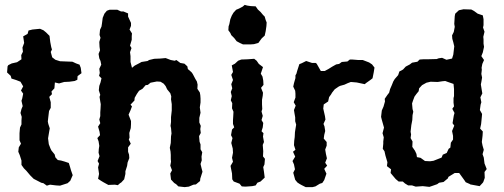

<svg xmlns="http://www.w3.org/2000/svg" viewBox="-20 -752 2066 787"><path d="M172 9 158 -1 149 -3 118 -19 107 -30 104 -33 88 -52 78 -62 68 -76V-94L61 -116L55 -130L57 -148L66 -163L60 -177V-206L62 -229L68 -242V-258L69 -273L64 -289L68 -305L73 -317L68 -339L71 -348L75 -368L66 -381L75 -398L64 -417L46 -424L27 -430L24 -441L9 -455L11 -480L14 -485L28 -492L50 -497L68 -509L67 -526L74 -540L72 -557L79 -576L75 -603L93 -613L97 -627L113 -631L144 -634L158 -628L169 -619L183 -605L186 -580L190 -559L193 -549L188 -539L194 -517L207 -507L226 -501L251 -500L277 -499L292 -492L306 -487L311 -474L314 -452L298 -440L297 -425L286 -420L264 -417L243 -416L222 -410L205 -414L203 -390L191 -377L193 -366L182 -355L188 -333V-310L181 -297L178 -272L176 -254L178 -244L184 -226L182 -215L177 -185L180 -161L187 -143L191 -135L204 -119L207 -107L217 -96L230 -94L244 -90L262 -84L267 -68L271 -54L278 -34L268 -11L257 -1L226 9L210 8L185 5Z M424 6 404 -5 394 -11 382 -19 386 -39 382 -66 386 -81 380 -92 388 -112 384 -126 385 -141 387 -154 384 -173 379 -186 390 -198 388 -212 382 -233 391 -247 387 -262 391 -276V-292L392 -305L393 -325L391 -336L388 -355L391 -363L385 -382L387 -400L392 -414L396 -431L386 -441L389 -453L387 -470L395 -487L392 -502L387 -513L384 -531L390 -546L388 -560L387 -580L392 -597L388 -609L390 -630L396 -643L398 -656L401 -679L408 -696L418 -708L429 -712H461L476 -705H486L505 -697V-684L517 -658V-646L511 -631L521 -615L520 -604V-589L513 -565L519 -555L513 -538L515 -522V-498L518 -486L521 -474L532 -483L553 -494L560 -498L585 -502L591 -506L612 -511L637 -512L659 -514L680 -506L696 -503L703 -506L719 -494L736 -491L748 -480L750 -469L765 -456L770 -449L781 -428L787 -418L790 -405L789 -388L799 -373L801 -362L802 -348V-332L799 -312L802 -290L797 -269V-250L803 -236L801 -223L803 -207L796 -194L798 -171L802 -160V-140L809 -128L806 -110L807 -95L802 -80L806 -63L810 -48L801 -20L800 -10L783 4L773 5L754 13L737 15L711 12L702 3L694 -2L681 -16L678 -41L685 -54L678 -73L681 -89L680 -100V-117L679 -131L676 -146L680 -166L681 -193L683 -205L681 -227L679 -236L681 -252V-272L684 -299V-310V-325L681 -345L682 -357L678 -370L665 -386L659 -399L651 -409L638 -417L623 -418L597 -413L586 -404L577 -403L564 -388L550 -380L541 -367L532 -351L531 -340L515 -323L521 -316L515 -300L507 -282L517 -256V-243L516 -227L510 -207L511 -188L508 -180L516 -163L505 -148V-130L509 -118L510 -104L503 -86L501 -72L494 -50V-39L489 -17L477 -4L472 -1L463 7L451 5Z M976 -570 963 -576 950 -583 940 -596 928 -608 924 -617 916 -628 917 -644 920 -653 924 -673 930 -688 937 -700 948 -712 960 -717 975 -725 983 -732 994 -729 1008 -727 1028 -726 1037 -713 1048 -703 1058 -691 1065 -684 1069 -670 1073 -660 1072 -645 1069 -624 1065 -606 1053 -595 1047 -587 1039 -576 1021 -571 1007 -570ZM986 13 971 12 962 1 938 -8 932 -17 931 -41 927 -61 925 -72 935 -89 931 -105 935 -126 934 -143 928 -166 933 -186 927 -198 931 -221 940 -230 935 -244V-259L936 -275L937 -294L931 -308L932 -329L926 -341L930 -358L926 -375L932 -390L928 -407L935 -424L928 -445L935 -457L930 -484L943 -491L956 -503L969 -508L995 -509L1022 -511L1032 -503L1041 -490L1058 -477L1049 -450L1056 -438L1059 -422L1060 -404L1050 -392L1058 -372L1057 -360L1054 -343V-324L1055 -305L1052 -295L1057 -277L1052 -260L1059 -248L1057 -230L1052 -214L1060 -206L1058 -192L1062 -170L1057 -158L1059 -132L1058 -111L1066 -101L1064 -78L1059 -67L1062 -48L1065 -24L1048 -8L1035 -3L1028 8L1014 11Z M1233 15 1217 7 1208 2 1199 -4 1190 -15 1182 -44 1189 -58 1185 -78 1179 -92 1190 -110 1181 -130 1191 -138 1185 -157 1186 -175 1188 -190 1189 -210 1191 -223 1194 -241 1190 -255V-271L1187 -288L1185 -301L1192 -319L1184 -333L1191 -352V-368L1190 -380L1182 -397L1185 -411L1191 -432V-443L1195 -450L1198 -461L1207 -489L1217 -493L1235 -502L1259 -494H1274L1278 -491L1295 -461H1311L1326 -469L1342 -479L1358 -488L1370 -490L1381 -498L1404 -500L1414 -508H1424L1449 -506H1467L1493 -496L1505 -488L1515 -475L1512 -456L1507 -431L1498 -424L1481 -412L1475 -407L1442 -414L1418 -416L1405 -411L1392 -405L1374 -400L1368 -397L1352 -386L1341 -372L1337 -365L1329 -354L1325 -336L1307 -324L1305 -307L1312 -276L1314 -262L1306 -244L1310 -234L1313 -215L1309 -199L1307 -184L1319 -170V-155L1313 -139L1316 -121L1320 -103L1313 -85L1321 -73L1309 -60L1318 -40L1309 -14L1301 -2L1291 1L1273 12L1261 15Z M1684 13 1669 8H1653L1640 0L1631 -8H1614L1602 -18L1591 -31L1581 -43L1583 -58L1566 -71L1568 -87L1560 -114L1556 -132L1549 -142L1551 -163V-172L1553 -189L1548 -206L1554 -229L1545 -261L1542 -273L1545 -299L1552 -315L1558 -336L1557 -347L1568 -363L1575 -372L1579 -387L1586 -403L1592 -418L1598 -428L1612 -444L1617 -459L1632 -467L1643 -479L1660 -488L1669 -495L1691 -499L1700 -508L1715 -509H1731L1770 -510L1778 -513L1792 -515L1810 -507L1833 -512L1838 -528L1840 -545L1842 -562L1838 -579L1834 -593L1833 -607L1840 -621L1844 -642L1842 -654L1844 -686L1846 -696L1861 -710L1880 -714L1912 -713L1923 -707L1938 -696L1959 -689L1962 -673V-649L1960 -639L1966 -622L1961 -601L1962 -590V-573L1964 -560L1959 -537L1953 -522L1964 -506L1957 -490L1954 -474L1955 -466L1953 -449L1956 -434L1953 -416L1951 -406L1955 -381L1957 -369L1949 -353L1953 -333L1950 -323L1947 -301L1956 -285L1955 -273L1952 -243L1948 -225L1959 -213L1958 -196L1955 -170L1958 -155L1963 -138L1958 -120L1963 -106L1966 -82L1975 -59L1966 -47L1967 -23L1961 -6L1959 -3L1946 11L1908 4L1905 2L1889 -5L1883 -14L1862 -43H1844L1818 -27L1816 -21L1798 -6L1780 -3L1772 3L1749 11L1740 14L1713 11ZM1743 -91 1757 -93 1790 -106 1795 -118 1811 -125 1819 -142 1826 -147 1828 -167 1837 -180V-195L1833 -215L1842 -237L1835 -247L1840 -278L1843 -289L1834 -306L1841 -316L1839 -331V-350L1841 -358V-387L1839 -408L1816 -416L1805 -420L1794 -419L1774 -416L1745 -417L1728 -413L1710 -403L1698 -390L1696 -378L1687 -367L1679 -356L1673 -340L1669 -328L1671 -305L1674 -294L1671 -280L1670 -260L1666 -239L1663 -212L1665 -201L1663 -186L1671 -172L1670 -150L1681 -134L1687 -121L1689 -108L1704 -105L1722 -92Z"/></svg>

Font: Winky Rough Medium
Style: Regular
Weight: 500
Designer: Simon Atzbach
Foundry: typofactur
Version: Version 1.206; ttfautohint (v1.8.4.7-5d5b)